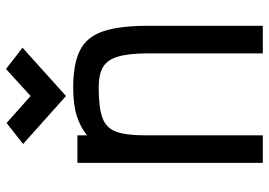

<svg xmlns="http://www.w3.org/2000/svg" viewBox="-148 -748 896 640"><g transform="rotate(-90 300.0 -428.0)"><path d="M77 0V-618H169V-586Q196 -608 233.5 -620Q271 -632 328 -632Q407 -632 452 -609.5Q497 -587 515.5 -532.5Q534 -478 534 -384V0H442V-384Q442 -446 431.5 -482Q421 -518 396.5 -532.5Q372 -547 328 -547Q263 -547 228.5 -535Q194 -523 181.5 -490Q169 -457 169 -395V0ZM300 -656 140 -799 210 -854 300 -774 390 -856 461 -801Z"/></g></svg>

Font: Victor Mono SemiBold
Style: Regular
Weight: 600
Monospace: yes
Designer: Rune Bjørnerås
Version: Version 1.561;gftools[0.9.30]